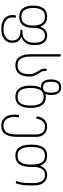

<svg xmlns="http://www.w3.org/2000/svg" viewBox="991 -1739 976 2998"><g transform="rotate(90 1479.0 -240.0)"><path d="M215 57Q215 24 219 8Q221 0 227 0H249Q258 0 256 8Q252 32 252 57Q252 126 305 160Q358 194 433 194Q507 194 559.5 159.5Q612 125 612 56Q612 0 579 -35Q546 -70 479 -70H456Q446 -70 446 -80V-93Q446 -103 456 -103H484Q566 -103 606.5 -152Q647 -201 647 -285V-296Q647 -364 621 -409Q595 -454 534 -454Q473 -454 444.5 -405.5Q416 -357 416 -281V-270Q416 -170 373.5 -111Q331 -52 241 -52Q151 -52 109 -111Q67 -170 67 -270Q67 -370 109 -429Q151 -488 241 -488Q354 -488 394 -386Q396 -382 398 -382Q400 -382 401 -386Q439 -488 535 -488Q609 -488 646.5 -436.5Q684 -385 684 -305V-285Q684 -202 649.5 -154.5Q615 -107 562 -90Q554 -87 562 -84Q602 -64 625.5 -32.5Q649 -1 649 56Q649 134 592.5 181Q536 228 433 228Q328 228 271.5 181Q215 134 215 57ZM241 -86Q315 -86 347 -136.5Q379 -187 379 -270Q379 -353 347 -403.5Q315 -454 241 -454Q167 -454 135.5 -403.5Q104 -353 104 -270Q104 -187 135.5 -136.5Q167 -86 241 -86Z M826 -240V-690Q826 -700 836 -700H853Q863 -700 863 -690V-240Q863 -137 893.5 -81.5Q924 -26 1000 -26Q1138 -26 1138 -210V-216Q1138 -272 1102 -328L1081 -361Q1067 -383 1059.5 -402Q1052 -421 1052 -450V-470Q1052 -480 1062 -480H1079Q1089 -480 1089 -470V-449Q1089 -415 1109 -384L1131 -350Q1151 -319 1163 -288.5Q1175 -258 1175 -215V-210Q1175 -110 1133 -51Q1091 8 1000 8Q910 8 868 -55.5Q826 -119 826 -240Z M1317 -230Q1317 -332 1348 -386Q1350 -392 1350 -392L1339 -391Q1278 -391 1249 -432.5Q1220 -474 1220 -548Q1220 -624 1250 -666Q1280 -708 1342 -708Q1404 -708 1434 -666Q1464 -624 1464 -548Q1464 -503 1451 -472Q1450 -470 1448.5 -466.5Q1447 -463 1448.5 -463Q1450 -463 1454 -464Q1476 -468 1491 -468Q1580 -468 1622.5 -406Q1665 -344 1665 -230Q1665 -116 1622.5 -54Q1580 8 1491 8Q1317 8 1317 -230ZM1342 -424Q1390 -424 1408.5 -455.5Q1427 -487 1427 -548Q1427 -608 1409 -641Q1391 -674 1342 -674Q1294 -674 1275.5 -641Q1257 -608 1257 -548Q1257 -490 1275.5 -457Q1294 -424 1342 -424ZM1491 -26Q1566 -26 1597 -79Q1628 -132 1628 -230Q1628 -328 1597 -381Q1566 -434 1491 -434Q1414 -434 1384 -379.5Q1354 -325 1354 -230Q1354 -132 1385 -79Q1416 -26 1491 -26Z M1769 30Q1769 -12 1776 -40Q1778 -48 1783 -48H1807Q1812 -48 1812 -43Q1812 -39 1809 -19.5Q1806 0 1806 30Q1806 95 1838.5 144.5Q1871 194 1943 194Q2019 194 2049.5 139Q2080 84 2080 -20V-314Q2080 -378 2049 -416Q2018 -454 1959 -454Q1902 -454 1872.5 -417Q1843 -380 1834 -327Q1832 -316 1823 -318L1806 -321Q1796 -322 1797 -332Q1807 -402 1849.5 -445Q1892 -488 1959 -488Q2031 -488 2074 -442Q2117 -396 2117 -315V-20Q2117 102 2075 165Q2033 228 1943 228Q1883 228 1844 199.5Q1805 171 1787 126Q1769 81 1769 30Z M2238 -240Q2238 -361 2279.5 -424.5Q2321 -488 2412 -488Q2470 -488 2506.5 -462Q2543 -436 2565 -386Q2568 -379 2569 -379Q2570 -379 2572 -386Q2590 -434 2625 -461Q2660 -488 2713 -488Q2792 -488 2833.5 -433Q2875 -378 2875 -288V-209Q2875 -143 2868 -103Q2861 -63 2846 -10Q2844 -4 2842 -2Q2840 0 2835 0H2818Q2806 0 2809 -10Q2824 -63 2831 -103Q2838 -143 2838 -209V-279Q2838 -357 2808 -405.5Q2778 -454 2713 -454Q2649 -454 2618 -405.5Q2587 -357 2587 -281V-240Q2587 -119 2545 -55.5Q2503 8 2412 8Q2321 8 2279.5 -55.5Q2238 -119 2238 -240ZM2412 -26Q2488 -26 2519 -81Q2550 -136 2550 -240Q2550 -344 2519 -399Q2488 -454 2412 -454Q2337 -454 2306 -399.5Q2275 -345 2275 -240Q2275 -135 2306 -80.5Q2337 -26 2412 -26Z"/></g></svg>

Font: Barlow GEO Extra Light
Style: Regular
Weight: 200
Designer: Jeremy Tribby
Foundry: Tribby Type
Version: Version 1.408